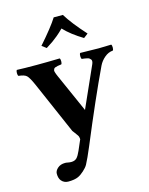

<svg xmlns="http://www.w3.org/2000/svg" viewBox="-131 -744 820 1058"><g transform="rotate(-15 279.0 -215.5)"><path d="M333 -663.1Q367.2 -606.9 438 -528.8L413.1 -509.8Q347.2 -549.3 306.2 -592.8Q288.1 -574.2 269.5 -558.8Q251 -543.5 238.3 -534.7Q225.6 -525.9 200.2 -509.8L174.8 -528.8Q251 -615.2 280.8 -663.1ZM242.2 168Q233.9 182.6 215.8 198.7Q198.2 214.8 182.1 222.2Q161.1 231.9 125 231.9Q101.1 231.9 85.9 213.9Q74.2 199.7 74.2 173.8Q74.2 157.2 90.6 142.6Q106.9 127.9 133.8 127.9Q140.6 127.9 149.9 129.9Q159.2 131.8 168.9 131.8Q188.5 131.8 200.2 120.1Q210.9 108.9 222.2 83L246.1 27.8Q249 24.9 247.8 18.8Q246.6 12.7 246.1 9.5Q245.6 6.3 241.5 0Q237.3 -6.3 234.4 -9.8L226.6 -20.5L217.8 -32.2L88.9 -328.1Q68.4 -375 55.4 -387Q42.5 -398.9 9.8 -401.9Q5.4 -406.2 5.4 -418.9Q5.4 -431.6 9.8 -436Q49.8 -434.1 121.1 -434.1Q179.7 -434.1 253.9 -436Q258.3 -431.6 258.3 -418.9Q258.3 -406.2 253.9 -401.9Q241.2 -400.9 232.7 -398.9Q224.1 -397 218.3 -394.8Q212.4 -392.6 210.2 -388.2Q208 -383.8 207.3 -380.4Q206.5 -377 208.7 -369.6Q210.9 -362.3 212.9 -357.2Q214.8 -352.1 219.2 -342.3Q220.7 -339.4 221.2 -337.9L314 -128.9Q315.4 -126 315.4 -125Q315.4 -126 315.9 -127L418.9 -357.9Q422.9 -366.7 423.3 -373.5Q423.8 -380.4 420.7 -384.8Q417.5 -389.2 413.3 -392.3Q409.2 -395.5 401.4 -397.2Q393.6 -398.9 387.2 -399.9Q380.9 -400.9 371.1 -401.9Q366.7 -406.2 366.7 -418.9Q366.7 -431.6 371.1 -436Q445.3 -434.1 477.1 -434.1Q498 -434.1 547.9 -436Q552.2 -431.6 552.2 -418.9Q552.2 -406.2 547.9 -401.9Q522 -399.9 500.2 -381.3Q478.5 -362.8 466.8 -338.9Q387.7 -172.4 285.2 74.2Q258.8 137.2 242.2 168Z"/></g></svg>

Font: Linux Libertine G
Style: Bold
Weight: 700
Designer: Philipp H. Poll
Foundry: Philipp H. Poll
Version: Version 5.0.3